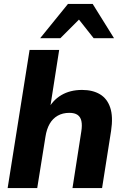

<svg xmlns="http://www.w3.org/2000/svg" viewBox="-20 -960 635 980"><path d="M19 0 131 -705H282L234 -398H223Q248 -448 293 -474.5Q338 -501 399 -501Q453 -501 490 -479Q527 -457 542.5 -411Q558 -365 547 -292L501 0H350L395 -289Q400 -321 395.5 -342Q391 -363 376 -373.5Q361 -384 334 -384Q300 -384 274.5 -369.5Q249 -355 233.5 -328Q218 -301 212 -262L170 0ZM185 -765 327 -940H453L562 -765H458L383 -860L288 -765Z"/></svg>

Font: Nunito Sans 12pt ExtraBold
Style: Italic
Weight: 800
Italic angle: -9°
Designer: Vernon Adams
Foundry: Vernon Adams
Version: Version 3.101;gftools[0.9.27]